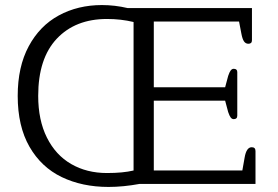

<svg xmlns="http://www.w3.org/2000/svg" viewBox="-20 -727 1099 759"><path d="M50 -348Q50 -463 93.5 -544Q137 -625 212.5 -666Q288 -707 383 -707Q434 -707 485 -695H976V-568Q976 -554 962 -554Q951 -554 944.5 -563.5Q938 -573 934 -595L925 -642H588V-382H870L882 -427Q887 -442 892 -448.5Q897 -455 904 -455Q918 -455 918 -442V-270Q918 -256 904 -256Q897 -256 892 -262.5Q887 -269 882 -284L870 -329H588V-53H938L947 -104Q954 -145 975 -145Q990 -145 990 -130V0H532Q467 12 409 12Q305 12 224 -27Q143 -66 96.5 -147Q50 -228 50 -348ZM508 -53V-640Q458 -652 403 -652Q278 -652 204.5 -574Q131 -496 131 -348Q131 -252 165.5 -183Q200 -114 261.5 -78.5Q323 -43 403 -43Q466 -43 508 -53Z"/></svg>

Font: Maitree
Style: Regular
Weight: 400
Designer: CadsonDemak Team
Foundry: CadsonDemak
Version: Version 1.001